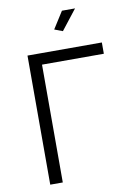

<svg xmlns="http://www.w3.org/2000/svg" viewBox="-99 -978 717 1040"><g transform="rotate(-10 259.5 -458.5)"><path d="M303 -807 258 -824 317 -917H389ZM500 -648H160V0H91V-710H500Z"/></g></svg>

Font: IngvarSans
Style: Regular
Weight: 400
Version: Version 1.000